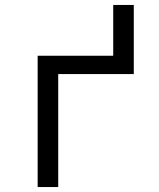

<svg xmlns="http://www.w3.org/2000/svg" viewBox="-20 -755 640 775"><path d="M132 0V-530H437V-735H520V-456H215V0Z"/></svg>

Font: Iosevka Curly Extended
Style: Regular
Weight: 400
Width: 7
Monospace: yes
Designer: Belleve Invis
Foundry: Belleve Invis
Version: Version 11.1.0; ttfautohint (v1.8.3)